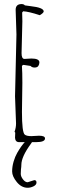

<svg xmlns="http://www.w3.org/2000/svg" viewBox="-20 -679 280 935"><path d="M114.7 208.5 147 198.2Q157.7 198.2 157.7 209.7Q157.7 221.2 143.3 228.3Q128.9 235.4 114.7 235.4Q84.5 235.4 61.8 207.5Q39.1 179.7 39.1 156Q39.1 132.3 46.1 108.2Q53.2 84 63.5 65.9Q85 28.8 101.1 12.7L107.9 5.4L136.7 9.3Q138.7 8.3 137.7 10.3Q136.7 12.2 130.9 20.5Q84 84.5 84 123.5Q84 132.8 82 146.5L81.1 167.5Q81.1 180.2 91.8 194.3Q102.5 208.5 114.7 208.5ZM53.2 -7.8 54.2 -33.2 50.8 -37.1Q58.1 -57.1 58.1 -78.1L53.2 -210L60.1 -511.2L56.2 -630.9Q56.2 -659.2 85 -659.2Q96.2 -659.2 101.1 -652.8Q104.5 -651.9 129.9 -648.9Q191.4 -642.1 192.9 -624Q192.9 -616.2 173.8 -605Q118.7 -623 92.8 -624L87.9 -618.2Q88.9 -604 88.9 -575.2L85 -419.9Q85 -392.1 99.1 -392.1L132.8 -394Q170.9 -394 171.9 -376Q171.9 -365.7 166.7 -357.9Q161.6 -350.1 148.4 -350.1Q135.3 -350.1 128.9 -357.9L96.2 -362.8H91.8L86.9 -357.9V-355Q88.9 -329.1 88.9 -275.9L86.9 -133.8Q86.9 -34.2 100.6 -23.4Q109.4 -16.1 132.8 -16.1L169.9 -18.1Q199.2 -18.1 199.2 -4.9Q199.2 13.2 155.8 13.2H73.2Q54.7 13.2 53.2 -7.8Z"/></svg>

Font: Amatic SC
Style: Regular
Weight: 400
Version: Version 1.004